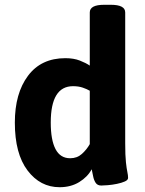

<svg xmlns="http://www.w3.org/2000/svg" viewBox="-20 -774 605 802"><path d="M229 8Q148 8 95 -62Q42 -132 42 -262Q42 -384 97 -457.5Q152 -531 253 -531Q288 -531 313.5 -521Q339 -511 355 -500V-722Q355 -754 415 -754H443Q503 -754 503 -722V-176Q503 -124 506 -96.5Q509 -69 512 -55.5Q515 -42 515 -31Q515 -22 501.5 -16Q488 -10 468.5 -6Q449 -2 430.5 -0.5Q412 1 403 1Q387 1 379.5 -10.5Q372 -22 369 -38Q366 -54 363 -67Q346 -35 311 -13.5Q276 8 229 8ZM273 -113Q302 -113 322 -131Q342 -149 355 -172V-395Q343 -402 325.5 -408Q308 -414 285 -414Q192 -414 192 -262Q192 -189 212 -151Q232 -113 273 -113Z"/></svg>

Font: Asap
Style: Bold
Weight: 700
Designer: Pablo Cosgaya
Foundry: Omnibus-Type
Version: Version 3.001; ttfautohint (v1.8.3)